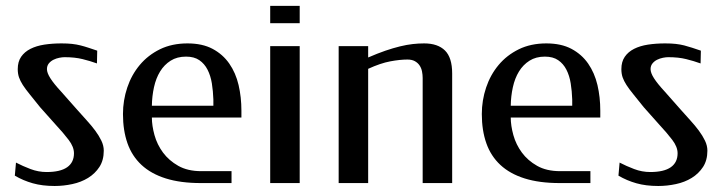

<svg xmlns="http://www.w3.org/2000/svg" viewBox="-20 -615 2424 645"><path d="M186.5 -469.2Q207 -469.2 222.2 -467.5Q237.3 -465.8 250.7 -462.4Q264.2 -459 277.3 -454.6Q290.5 -450.2 306.6 -444.8L305.7 -401.9Q282.7 -410.2 257.1 -416.5Q231.4 -422.9 196.8 -422.9Q189.5 -422.9 179.2 -420.9Q168.9 -418.9 159.7 -414.3Q150.4 -409.7 144 -401.9Q137.7 -394 137.7 -382.8Q137.7 -370.1 149.2 -352.1Q160.6 -334 185.5 -307.1L237.8 -248Q254.4 -229 270.8 -211.2Q287.1 -193.4 299.8 -176.3Q312.5 -159.2 320.6 -142.3Q328.6 -125.5 328.6 -108.9Q328.6 -76.7 314 -54.2Q299.3 -31.7 275.9 -17.3Q252.4 -2.9 222.9 3.4Q193.4 9.8 163.6 9.8Q122.1 9.8 90.1 0.7Q58.1 -8.3 29.8 -24.9L33.7 -68.8Q56.2 -57.1 82.5 -47.1Q108.9 -37.1 136.7 -37.1Q182.6 -37.1 205.6 -53.2Q228.5 -69.3 228.5 -100.1Q228.5 -121.6 210.7 -145Q192.9 -168.5 166.5 -196.8L114.7 -254.9Q94.2 -280.8 79.8 -298.3Q65.4 -315.9 56.6 -329.6Q47.9 -343.3 43.7 -355.5Q39.6 -367.7 39.6 -382.8Q39.6 -407.7 51 -424.3Q62.5 -440.9 82.3 -450.9Q102.1 -460.9 128.9 -465.1Q155.8 -469.2 186.5 -469.2Z M609.9 -469.2Q659.7 -469.2 694.1 -450.9Q728.5 -432.6 750.2 -401.4Q772 -370.1 781.5 -329.3Q791 -288.6 791 -243.2V-220.2H490.2Q490.2 -192.9 499 -161.1Q507.8 -129.4 527.6 -102.5Q547.4 -75.7 578.9 -57.9Q610.4 -40 656.2 -40H757.8V0H654.8Q586.4 0 536.9 -15.6Q487.3 -31.2 455.3 -61Q423.3 -90.8 408.2 -133.8Q393.1 -176.8 393.1 -231.9Q393.1 -277.8 407.5 -320.8Q421.9 -363.8 449.5 -396.7Q477.1 -429.7 517.3 -449.5Q557.6 -469.2 609.9 -469.2ZM605 -424.8Q574.7 -424.8 553.2 -411.1Q531.7 -397.5 517.8 -374.8Q503.9 -352.1 497.3 -322Q490.7 -292 490.2 -259.8H696.8V-280.8Q695.8 -309.1 691.7 -335Q687.5 -360.8 677.2 -380.9Q667 -400.9 649.7 -412.8Q632.3 -424.8 605 -424.8Z M986.8 0H887.7V-460H986.8ZM986.8 -537.1H887.7V-595.2H986.8Z M1216.8 -421.9Q1248 -435.5 1274.4 -444.6Q1300.8 -453.6 1323.7 -459.2Q1346.7 -464.8 1366.5 -467Q1386.2 -469.2 1404.8 -469.2Q1450.7 -469.2 1474.9 -445.3Q1499 -421.4 1499 -368.2V0H1399.9V-353Q1399.9 -363.8 1397.7 -375Q1395.5 -386.2 1389.6 -395Q1383.8 -403.8 1373.8 -409.4Q1363.8 -415 1348.6 -415Q1323.7 -415 1291 -408.9Q1258.3 -402.8 1216.8 -383.8V0H1117.7V-460H1216.8Z M1815.4 -469.2Q1865.2 -469.2 1899.7 -450.9Q1934.1 -432.6 1955.8 -401.4Q1977.5 -370.1 1987.1 -329.3Q1996.6 -288.6 1996.6 -243.2V-220.2H1695.8Q1695.8 -192.9 1704.6 -161.1Q1713.4 -129.4 1733.2 -102.5Q1752.9 -75.7 1784.4 -57.9Q1815.9 -40 1861.8 -40H1963.4V0H1860.4Q1792 0 1742.4 -15.6Q1692.9 -31.2 1660.9 -61Q1628.9 -90.8 1613.8 -133.8Q1598.6 -176.8 1598.6 -231.9Q1598.6 -277.8 1613 -320.8Q1627.4 -363.8 1655 -396.7Q1682.6 -429.7 1722.9 -449.5Q1763.2 -469.2 1815.4 -469.2ZM1810.5 -424.8Q1780.3 -424.8 1758.8 -411.1Q1737.3 -397.5 1723.4 -374.8Q1709.5 -352.1 1702.9 -322Q1696.3 -292 1695.8 -259.8H1902.3V-280.8Q1901.4 -309.1 1897.2 -335Q1893.1 -360.8 1882.8 -380.9Q1872.6 -400.9 1855.2 -412.8Q1837.9 -424.8 1810.5 -424.8Z M2214.4 -469.2Q2234.9 -469.2 2250 -467.5Q2265.1 -465.8 2278.6 -462.4Q2292 -459 2305.2 -454.6Q2318.4 -450.2 2334.5 -444.8L2333.5 -401.9Q2310.5 -410.2 2284.9 -416.5Q2259.3 -422.9 2224.6 -422.9Q2217.3 -422.9 2207 -420.9Q2196.8 -418.9 2187.5 -414.3Q2178.2 -409.7 2171.9 -401.9Q2165.5 -394 2165.5 -382.8Q2165.5 -370.1 2177 -352.1Q2188.5 -334 2213.4 -307.1L2265.6 -248Q2282.2 -229 2298.6 -211.2Q2314.9 -193.4 2327.6 -176.3Q2340.3 -159.2 2348.4 -142.3Q2356.4 -125.5 2356.4 -108.9Q2356.4 -76.7 2341.8 -54.2Q2327.1 -31.7 2303.7 -17.3Q2280.3 -2.9 2250.7 3.4Q2221.2 9.8 2191.4 9.8Q2149.9 9.8 2117.9 0.7Q2085.9 -8.3 2057.6 -24.9L2061.5 -68.8Q2084 -57.1 2110.4 -47.1Q2136.7 -37.1 2164.6 -37.1Q2210.4 -37.1 2233.4 -53.2Q2256.3 -69.3 2256.3 -100.1Q2256.3 -121.6 2238.5 -145Q2220.7 -168.5 2194.3 -196.8L2142.6 -254.9Q2122.1 -280.8 2107.7 -298.3Q2093.3 -315.9 2084.5 -329.6Q2075.7 -343.3 2071.5 -355.5Q2067.4 -367.7 2067.4 -382.8Q2067.4 -407.7 2078.9 -424.3Q2090.3 -440.9 2110.1 -450.9Q2129.9 -460.9 2156.7 -465.1Q2183.6 -469.2 2214.4 -469.2Z"/></svg>

Font: Federo
Style: Regular
Weight: 400
Designer: Olexa M. Volochay | Cyreal.org
Foundry: Olexa M. Volochay | Cyreal.org
Version: Version 1.000